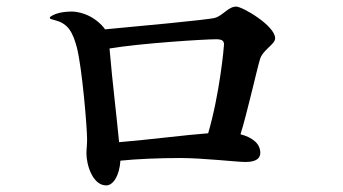

<svg xmlns="http://www.w3.org/2000/svg" viewBox="-20 -640 1040 582"><path d="M696 -620C672 -620 656 -593 632 -586C613 -580 394 -560 298 -551C297 -553 296 -555 295 -556C257 -601 210 -605 197 -605C178 -605 161 -602 150 -598C140 -594 131 -590 131 -586C131 -582 136 -582 149 -578C187 -568 201 -541 213 -496C229 -434 244 -253 244 -218C244 -198 242 -189 242 -175C242 -140 261 -78 302 -78C323 -78 342 -107 345 -153C393 -158 462 -161 526 -161C596 -161 698 -149 724 -149C762 -149 769 -164 769 -177C769 -205 744 -224 709 -233C729 -296 759 -431 768 -460C776 -489 814 -505 814 -524C814 -562 715 -620 696 -620ZM341 -209C334 -282 318 -420 315 -461L312 -493C407 -509 600 -521 635 -521C655 -521 659 -515 659 -505C659 -498 646 -355 611 -236C543 -231 436 -217 341 -209Z"/></svg>

Font: Shippori Mincho OTF
Style: Bold
Weight: 800
Designer: FONTDASU
Foundry: FONTDASU / Google Inc. / but / Adobe
Version: Version 3.300;hotconv 1.0.109;makeotfexe 2.5.65596